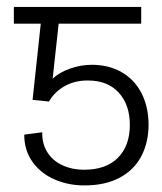

<svg xmlns="http://www.w3.org/2000/svg" viewBox="-20 -534 474 561"><path d="M75.2 -242.2 99.1 -464.8H20.5V-513.7H392.6V-464.8H151.4L133.8 -303.7Q151.9 -321.8 183.8 -333.3Q215.8 -344.7 248 -344.7Q297.9 -344.7 335.2 -323.2Q372.6 -301.8 393.1 -262.5Q413.6 -223.1 414.1 -170.9Q414.1 -117.7 392.8 -77.4Q371.6 -37.1 329.3 -14.6Q287.1 7.8 226.6 7.8Q179.2 7.8 139.2 -9.8Q99.1 -27.3 75 -61Q50.8 -94.7 50.8 -140.6L103.5 -147.5Q102.5 -115.2 117.7 -90.3Q132.8 -65.4 161.1 -51.8Q189.5 -38.1 226.6 -38.1Q290 -38.1 324.7 -73.2Q359.4 -108.4 359.4 -168.9Q359.4 -228 326.9 -263.4Q294.4 -298.8 237.3 -298.8Q199.2 -299.3 169.2 -282.5Q139.2 -265.6 123 -237.3Z"/></svg>

Font: Pretendard Std ExtraLight
Style: Regular
Weight: 200
Designer: Base glyphs from Inter by Rasmus Andersson; Hangeul glyphs from Noto Sans CJK(Source Han Sans) by Jang Soo-young and Kan
Foundry: Kil Hyung-jin
Version: Version 1.309